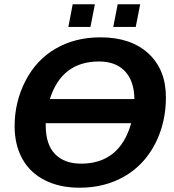

<svg xmlns="http://www.w3.org/2000/svg" viewBox="-20 -874 818 904"><path d="M453.1 -698.2Q596.2 -698.2 678.7 -622.3Q761.2 -546.4 761.2 -415.5Q761.2 -295.4 710 -196.3Q658.7 -97.2 566.2 -43.7Q473.6 9.8 355 9.8Q260.7 9.8 191.2 -25.4Q121.6 -60.5 85.2 -126.2Q48.8 -191.9 48.8 -279.8Q48.8 -394.5 100.3 -493.9Q151.9 -593.3 243.2 -645.8Q334.5 -698.2 453.1 -698.2ZM361.8 -103.5Q543.5 -103.5 597.7 -293.9H195.3V-283.7Q195.3 -193.4 239.3 -148.4Q283.2 -103.5 361.8 -103.5ZM446.3 -584.5Q270.5 -584.5 214.8 -407.7H612.8Q611.8 -492.2 568.6 -538.3Q525.4 -584.5 446.3 -584.5ZM513.2 -747.1 534.2 -854H640.1L619.1 -747.1ZM301.8 -747.1 322.3 -854H426.8L405.8 -747.1Z"/></svg>

Font: Liberation Sans
Style: Bold Italic
Weight: 700
Italic angle: -12°
Designer: Steve Matteson
Foundry: Ascender Corporation
Version: Version 2.1.5